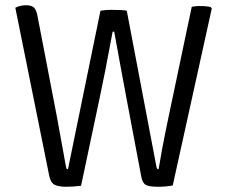

<svg xmlns="http://www.w3.org/2000/svg" viewBox="-20 -709 860 733"><path d="M38.5 -679.5Q57.5 -689 79.2 -689Q101 -689 110 -679.8Q119 -670.5 123 -648.5L197 -264.5Q201 -242.5 207.5 -206.5Q214 -170.5 220.8 -134Q227.5 -97.5 230.2 -81.5Q233 -65.5 234.5 -64.2Q236 -63 239.5 -63L363.5 -668Q383 -671.5 404 -671.5Q450 -671.5 464 -668L577 -73.5Q578.5 -66.5 580 -64.8Q581.5 -63 585.5 -63Q599.5 -146 609.5 -194.5Q619.5 -243 624 -265L712 -683Q727 -686 741.5 -686Q770 -686 784.5 -682L788.5 -676.5L639.5 -1Q614.5 4 582 4Q549.5 4 536.5 -3.2Q523.5 -10.5 519 -36.5L463 -333Q455 -377 442 -445.8Q429 -514.5 416 -588H410Q378 -415 360 -333L289.5 0Q261.5 4 232.8 4Q204 4 188.8 -3.5Q173.5 -11 168 -37.5Z"/></svg>

Font: Signika-CLs Light
Style: CLs-Regular
Weight: 300
Version: Version 2.003;gftools[0.9.32]